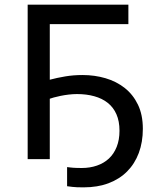

<svg xmlns="http://www.w3.org/2000/svg" viewBox="-20 -682 671 823"><path d="M193.4 0H98.6V-662.1H530.3V-578.6H193.4V-340.3Q224.6 -348.6 259.8 -354.5Q294.9 -360.4 334 -360.4Q385.7 -360.4 432.4 -346.7Q479 -333 514.6 -304.9Q550.3 -276.9 571.3 -233.4Q592.3 -189.9 592.3 -129.9Q592.3 -72.8 575 -26.4Q557.6 20 525.1 52.7Q492.7 85.4 445.6 103.3Q398.4 121.1 338.4 121.1Q305.7 121.1 290.3 119.1Q274.9 117.2 267.6 116.2V34.2Q275.4 35.2 281.7 35.9Q288.1 36.6 294.7 37.1Q301.3 37.6 309.8 37.8Q318.4 38.1 330.6 38.1Q365.7 38.1 395.5 27.8Q425.3 17.6 446.8 -2.4Q468.3 -22.5 480.2 -52.5Q492.2 -82.5 492.2 -121.6Q492.2 -162.6 479 -192.4Q465.8 -222.2 441.7 -241.2Q417.5 -260.3 384 -269.5Q350.6 -278.8 310.1 -278.8Q293 -278.8 274.4 -276.6Q255.9 -274.4 239.5 -271Q223.1 -267.6 210.7 -264.2Q198.2 -260.7 193.4 -258.8Z"/></svg>

Font: PT Astra Sans
Style: Regular
Weight: 400
Designer: A.Korolkova, I. Chaeva
Foundry: ParaType Ltd
Version: Version 1.001; ttfautohint (v1.6)